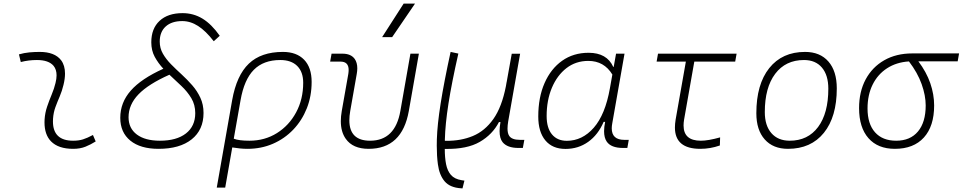

<svg xmlns="http://www.w3.org/2000/svg" viewBox="-20 -815 5335 1064"><path d="M495.1 -66.9 510.3 -31.2Q483.4 -14.2 453.9 -2.2Q424.3 9.8 385.7 9.8Q303.2 9.8 262.7 -31.7Q226.6 -68.8 226.6 -136.7Q226.6 -144.5 227.1 -153.3Q229.5 -189.9 241.2 -224.4Q252.9 -258.8 266.6 -291.5Q280.3 -324.2 287.6 -355Q293.5 -378.4 293.5 -397.5Q293.5 -429.7 276.9 -450.2Q249.5 -482.4 184.6 -482.4Q138.2 -482.4 95.2 -471.2L85 -513.7Q113.8 -522 142.6 -524.7Q171.4 -527.3 200.2 -527.3Q283.2 -527.3 318.8 -481Q340.3 -452.1 340.3 -407.2Q340.3 -379.4 332 -345.2Q323.7 -310.5 311 -280.8Q297.9 -250.5 287.1 -221.2Q276.4 -191.9 273.9 -157.7Q273.4 -149.9 273.4 -142.1Q273.4 -35.2 385.3 -35.2Q416 -35.2 439.5 -42.5Q462.9 -49.8 495.1 -66.9Z M858.4 9.8Q758.3 9.8 702.4 -35.6Q646.5 -81.1 646.5 -162.1Q646.5 -246.6 704.6 -312.7Q762.7 -378.9 885.3 -434.1Q856.9 -464.4 837.6 -499.8Q818.4 -535.2 818.4 -580.6Q818.4 -656.7 864.3 -699.5Q910.2 -742.2 991.7 -742.2Q1052.2 -742.2 1102.3 -711.7Q1152.3 -681.2 1197.8 -616.7L1164.6 -586.4Q1120.1 -644 1077.6 -671.1Q1035.2 -698.2 990.2 -698.2Q931.2 -698.2 898.2 -668.2Q865.2 -638.2 865.2 -584.5Q865.2 -547.9 882.8 -517.3Q900.4 -486.8 928 -458.7Q955.6 -430.7 986.8 -402.3Q1017.6 -374 1045.2 -342.5Q1072.8 -311 1090.3 -273.4Q1107.9 -235.8 1107.9 -189Q1107.9 -95.2 1042 -42.7Q976.1 9.8 858.4 9.8ZM918.9 -400.9Q802.2 -349.1 747.3 -292Q692.4 -234.9 692.4 -165.5Q692.4 -104 738.3 -69.6Q784.2 -35.2 866.2 -35.2Q958.5 -35.2 1010.3 -75.4Q1062 -115.7 1062 -188Q1062 -234.4 1040.3 -270.8Q1018.6 -307.1 985.4 -338.4Q952.1 -369.6 918.9 -400.9Z M1547.9 -527.3Q1623.5 -527.3 1665.3 -484.1Q1707 -440.9 1707 -361.3Q1707 -282.2 1680.2 -214.6Q1653.3 -147 1605.2 -96.7Q1557.1 -46.4 1492.4 -18.3Q1427.7 9.8 1351.6 9.8Q1330.1 9.8 1309.3 7.6Q1288.6 5.4 1267.1 2L1228 224.6H1181.2L1266.6 -260.3Q1291 -397.5 1359.1 -462.4Q1427.2 -527.3 1547.9 -527.3ZM1275.4 -46.4Q1303.7 -35.2 1362.3 -35.2Q1447.3 -35.2 1514.6 -77.4Q1582 -119.6 1621.1 -192.4Q1660.2 -265.1 1660.2 -356.4Q1660.2 -416.5 1627 -449.5Q1593.8 -482.4 1533.2 -482.4Q1440.4 -482.4 1386.7 -428.2Q1333 -374 1313 -259.3Z M2022.9 9.8Q1935.1 9.8 1896 -45.9Q1868.7 -84.5 1868.7 -143.6Q1868.7 -169.9 1874 -200.2L1910.2 -405.3Q1912.1 -417.5 1912.1 -427.2Q1912.1 -473.6 1867.2 -473.6H1809.6L1817.4 -517.6H1877.9Q1924.8 -517.6 1945.8 -488.3Q1960 -467.8 1960 -436.5Q1960 -422.4 1957 -405.3L1920.9 -200.2Q1916 -171.9 1916 -148.4Q1916 -35.2 2030.8 -35.2Q2169.9 -35.2 2198.7 -200.2L2254.4 -517.6H2301.3L2245.6 -200.2Q2208.5 9.8 2022.9 9.8ZM2097.7 -609.4 2216.8 -794.9H2279.8L2153.3 -609.4Z M2543 229 2535.2 228.5Q2473.6 224.6 2444.1 189.9Q2414.6 155.3 2406.7 95.7Q2400.4 49.8 2400.4 -7.8Q2400.4 -24.4 2400.9 -42.5Q2403.3 -124 2421.9 -241.7Q2440.4 -359.4 2477.1 -527.3L2520 -518.1Q2483.4 -356.9 2465.3 -241.5Q2447.3 -126 2445.3 -42Q2445.3 -38.1 2445.3 -34.7H2452.6Q2533.7 -33.7 2600.3 -61.3Q2667 -88.9 2714.1 -155.5Q2761.2 -222.2 2783.7 -337.9L2787.1 -357.9Q2787.6 -358.9 2787.6 -359.9V-359.4L2815.9 -517.1H2862.3L2796.4 -143.1Q2792.5 -120.1 2792.5 -103Q2792.5 -76.7 2801.3 -63Q2815.4 -40 2861.3 -40H2885.7L2877.4 4.9H2853.5Q2791 4.9 2765.1 -27.3Q2748.5 -48.3 2748.5 -88.4Q2748.5 -110.8 2753.4 -138.7H2745.1Q2709.5 -69.8 2638.9 -28.8Q2568.4 12.2 2447.8 10.3H2444.8Q2444.8 57.6 2451.9 94.5Q2459 131.3 2478.8 154.3Q2498.5 177.2 2538.1 183.6L2553.7 186Z M3380.9 -444.3 3394 -517.6H3440.9L3373 -131.8Q3370.1 -116.7 3370.1 -104Q3370.1 -40 3439.5 -40H3464.4L3456.5 4.9H3433.1Q3366.2 4.9 3342.3 -30.3Q3327.6 -51.8 3327.6 -87.9Q3327.6 -110.8 3333.5 -139.6H3325.2Q3294.4 -67.9 3239.5 -28.8Q3184.6 10.3 3113.8 10.3Q3041.5 10.3 3002.2 -36.9Q2962.9 -84 2962.9 -169.4Q2962.9 -275.4 2997.8 -354.7Q3032.7 -434.1 3095.2 -478.3Q3157.7 -522.5 3241.7 -522.5Q3343.3 -522.5 3378.4 -444.3ZM3240.2 -477.5Q3170.9 -477.5 3119.1 -437.5Q3067.4 -397.5 3038.3 -328.4Q3009.3 -259.3 3009.3 -171.9Q3009.3 -106 3038.8 -70.3Q3068.4 -34.7 3121.1 -34.7Q3207 -34.7 3270.5 -107.2Q3334 -179.7 3359.9 -325.7L3373.5 -401.9Q3327.6 -477.5 3240.2 -477.5Z M3860.8 9.8Q3720.2 9.8 3720.2 -108.4Q3720.2 -128.4 3724.1 -152.3L3780.8 -473.6H3618.7L3626.5 -517.6H4062L4054.2 -473.6H3827.6L3771 -152.3Q3768.1 -134.8 3768.1 -119.6Q3768.1 -35.2 3863.8 -35.2Q3904.8 -35.2 3970.7 -53.7L3969.2 -8.8Q3916 9.8 3860.8 9.8Z M4346.7 9.8Q4264.2 9.8 4217.8 -42.5Q4171.4 -94.7 4171.4 -187.5Q4171.4 -347.7 4242.9 -437.5Q4314.5 -527.3 4441.4 -527.3Q4524.4 -527.3 4570.8 -474.1Q4617.2 -420.9 4617.2 -325.2Q4617.2 -167.5 4545.7 -78.9Q4474.1 9.8 4346.7 9.8ZM4356.4 -35.2Q4457 -35.2 4513.7 -111.3Q4570.3 -187.5 4570.3 -323.7Q4570.3 -398.4 4534.9 -440.4Q4499.5 -482.4 4435.5 -482.4Q4333.5 -482.4 4275.9 -406Q4218.3 -329.6 4218.3 -193.8Q4218.3 -119.1 4254.9 -77.1Q4291.5 -35.2 4356.4 -35.2Z M4939 9.8Q4844.7 9.8 4792.7 -49.3Q4740.7 -108.4 4740.7 -215.8Q4740.7 -307.1 4777.3 -375.2Q4814 -443.4 4880.4 -481.2Q4946.8 -519 5035.6 -519H5294.9L5287.1 -475.1H5069.3Q5113.8 -416 5135.3 -354Q5156.7 -292 5156.7 -230.5Q5156.7 -115.7 5099.9 -53Q5043 9.8 4939 9.8ZM5017.1 -474.6Q4947.8 -470.2 4896 -436.8Q4844.2 -403.3 4815.9 -346.2Q4787.6 -289.1 4787.6 -213.9Q4787.6 -128.4 4829.1 -81.8Q4870.6 -35.2 4946.3 -35.2Q5024.4 -35.2 5067.1 -86.4Q5109.9 -137.7 5109.9 -230.5Q5109.9 -285.6 5087.4 -348.9Q5064.9 -412.1 5017.1 -474.6Z"/></svg>

Font: CaskaydiaCove NFP ExtraLight
Style: Italic
Weight: 200
Italic angle: -10°
Designer: Aaron Bell
Foundry: Saja Typeworks
Version: Version 2111.001; VTT 6.35;Nerd Fonts 3.1.1